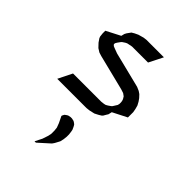

<svg xmlns="http://www.w3.org/2000/svg" viewBox="-202 -506 873 873"><g transform="rotate(45 234.5 -69.0)"><path d="M54.2 0 87.9 -67.9H269L285.2 -69.8L293.9 -71.8L303.2 -77.1L315.9 -85.9L319.8 -89.8L328.1 -103L333 -110.8L335 -120.1V-126V-128.9L334 -137.2L331.1 -146L324.2 -157.2L312 -166L293.9 -171.9L122.1 -214.8L105 -220.2L87.9 -231L70.8 -249L59.1 -266.1L56.2 -273.9L55.2 -283.2L54.2 -292V-309.1L122.1 -344.2L126 -359.9L130.9 -369.1L140.1 -381.8L144 -387.2L157.2 -395L173.8 -402.8L200.2 -410.2L216.8 -412.1H328.1L293.9 -344.2H190.9L173.8 -340.8L165 -338.9L157.2 -335L144 -326.2L140.1 -321.8L130.9 -309.1L126 -300.8L125 -294.9L126 -292L130.9 -287.1L140.1 -283.2L165 -273.9L336.9 -231L355 -223.1L367.2 -214.8L379.9 -201.2L389.2 -188L397.9 -171.9L402.8 -153.8L405.8 -137.2V-103L336.9 -67.9L333 -50.8L328.1 -43L319.8 -28.8L315.9 -24.9L303.2 -17.1L285.2 -7.8L259.8 -2L242.2 0ZM182.1 273.9 199.2 240.2 208 213.9 211.9 196.8V175.8L210 158.2L202.1 137.2L187 106L188 102.1L192.9 92.8L199.2 87.9L207 83L210.9 82L220.2 80.1H229L237.8 82L242.2 83L250 87.9L255.9 92.8L261.2 102.1L267.1 115.2L269 125L271 141.1V155.8L269 173.8L265.1 190.9L253.9 211.9L251 216.8L245.1 225.1L190.9 273.9Z"/></g></svg>

Font: Petahja
Style: Regular
Weight: 400
Designer: T. Christopher White
Version: Version 1.1